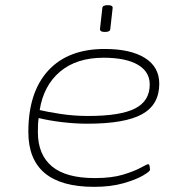

<svg xmlns="http://www.w3.org/2000/svg" viewBox="-20 -719 700 745"><path d="M345 6Q90 6 90 -207Q90 -361 167 -445Q244 -529 386 -529Q487 -529 542.5 -494Q598 -459 598 -394Q598 -313 531.5 -276Q465 -239 319 -239Q272 -239 221.5 -245Q171 -251 130 -261Q128 -248 127.5 -234Q127 -220 127 -206Q127 -119 181.5 -73.5Q236 -28 348 -28Q414 -28 458 -41.5Q502 -55 526.5 -68.5Q551 -82 555 -82Q559 -82 560.5 -74Q562 -66 562 -60Q562 -54 535 -38Q508 -22 459 -8Q410 6 345 6ZM322 -269Q447 -269 504 -298Q561 -327 561 -391Q561 -441 514.5 -468Q468 -495 382 -495Q277 -495 213 -441Q149 -387 134 -292Q162 -285 214.5 -277Q267 -269 322 -269ZM387 -595Q367 -595 368 -607L377 -687Q377 -699 398 -699Q419 -699 417 -687L408 -607Q408 -595 387 -595Z"/></svg>

Font: Asap Expanded Expanded Thin
Style: Italic
Weight: 100
Width: 7
Italic angle: -6°
Designer: Pablo Cosgaya
Foundry: Omnibus-Type
Version: Version 3.001; ttfautohint (v1.8.4.7-5d5b)